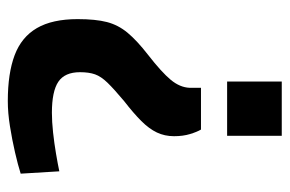

<svg xmlns="http://www.w3.org/2000/svg" viewBox="-145 -397 742 492"><g transform="rotate(90 226.0 -151.0)"><path d="M312 -295Q318 -285 323.5 -267Q329 -249 329 -226Q329 -202 319.5 -182Q310 -162 290 -142Q270 -122 239 -98Q208 -72 192 -55.5Q176 -39 170.5 -23.5Q165 -8 165 15Q165 54 189.5 70.5Q214 87 269 87Q292 87 319.5 84Q347 81 373.5 76.5Q400 72 419 68L425 167Q403 174 370.5 181.5Q338 189 303.5 194.5Q269 200 239 200Q168 200 121.5 182.5Q75 165 52 125.5Q29 86 29 21Q29 -25 36.5 -54Q44 -83 64 -107Q84 -131 120 -159Q165 -194 184.5 -217.5Q204 -241 205 -266V-295ZM328 -502V-362H189V-502Z"/></g></svg>

Font: Cairo Play
Style: Bold
Weight: 700
Version: Version 3.119